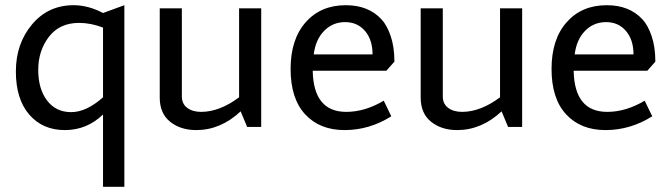

<svg xmlns="http://www.w3.org/2000/svg" viewBox="-20 -488 2572 738"><path d="M458 230H376V-48Q314 12 229 12Q144 12 92.5 -47.5Q41 -107 41 -213.5Q41 -320 103 -394Q165 -468 263 -468Q319 -468 376 -438L458 -468ZM284 -400Q209 -400 168 -346.5Q127 -293 127 -219.5Q127 -146 161 -101.5Q195 -57 253.5 -57Q312 -57 376 -114V-382Q329 -400 284 -400Z M679 -456V-117Q679 -89 699.5 -73.5Q720 -58 753 -58Q824 -58 899 -114V-456H984V0H930L905 -60Q828 12 734 12Q674 12 634 -20Q594 -52 594 -113V-456Z M1311 -58Q1383 -58 1455 -101L1484 -41Q1400 12 1304.5 12Q1209 12 1153 -48.5Q1097 -109 1097 -223Q1097 -337 1155 -402.5Q1213 -468 1309 -468Q1396 -468 1446 -414Q1467 -392 1481.5 -350Q1496 -308 1496 -251L1465 -216H1182Q1185 -58 1311 -58ZM1186 -279H1412Q1412 -335 1383 -369Q1354 -403 1306.5 -403Q1259 -403 1226 -369.5Q1193 -336 1186 -279Z M1682 -456V-117Q1682 -89 1702.5 -73.5Q1723 -58 1756 -58Q1827 -58 1902 -114V-456H1987V0H1933L1908 -60Q1831 12 1737 12Q1677 12 1637 -20Q1597 -52 1597 -113V-456Z M2314 -58Q2386 -58 2458 -101L2487 -41Q2403 12 2307.5 12Q2212 12 2156 -48.5Q2100 -109 2100 -223Q2100 -337 2158 -402.5Q2216 -468 2312 -468Q2399 -468 2449 -414Q2470 -392 2484.5 -350Q2499 -308 2499 -251L2468 -216H2185Q2188 -58 2314 -58ZM2189 -279H2415Q2415 -335 2386 -369Q2357 -403 2309.5 -403Q2262 -403 2229 -369.5Q2196 -336 2189 -279Z"/></svg>

Font: Average Sans
Style: Regular
Weight: 400
Designer: Eduardo Rodriguez Tunni
Foundry: Eduardo Rodriguez Tunni
Version: Version 1.001